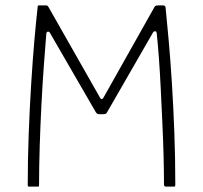

<svg xmlns="http://www.w3.org/2000/svg" viewBox="-20 -693 754 713"><path d="M88 0Q83 0 83 -5Q83 -98 86.5 -193Q90 -288 95.5 -377Q101 -466 107.5 -541Q114 -616 120 -668Q120 -671 121 -672Q122 -673 125 -673H151Q155 -673 157 -671Q159 -669 160 -667L351 -331Q354 -325 357.5 -325Q361 -325 364 -330L552 -664Q554 -669 557.5 -671Q561 -673 565 -673H586Q594 -673 595 -664Q600 -614 606.5 -542Q613 -470 618.5 -382Q624 -294 627.5 -199Q631 -104 631 -8Q631 -3 630 -1.5Q629 0 625 0H596Q589 0 589 -8Q589 -53 587.5 -112Q586 -171 583 -235.5Q580 -300 577 -362.5Q574 -425 570 -478.5Q566 -532 562 -569Q561 -577 556 -577Q551 -577 548 -572L377 -275Q374 -269 365 -269H347Q341 -269 336 -276L166 -570Q163 -576 158 -575.5Q153 -575 152 -568Q148 -520 143 -452Q138 -384 134 -306.5Q130 -229 127.5 -150.5Q125 -72 125 -4Q125 0 121 0Z"/></svg>

Font: Glory ExtraLight
Style: Regular
Weight: 250
Version: Version 1.011